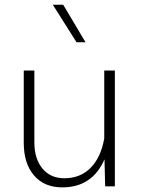

<svg xmlns="http://www.w3.org/2000/svg" viewBox="-20 -789 603 813"><path d="M80.6 -183.6V-490.2H125.5V-186.5Q125.5 -117.2 159.4 -75.7Q193.4 -34.2 252.4 -34.2Q319.8 -34.2 363.5 -78.1Q407.2 -122.1 421.4 -202.6V-490.2H466.3V0H425.3L422.4 -114.3Q370.6 4.4 244.1 4.4Q167 4.4 123.8 -46.4Q80.6 -97.2 80.6 -183.6ZM342.3 -609.9H304.2L203.6 -769H247.6Z"/></svg>

Font: Estedad-FD ExtraLight
Style: Regular
Weight: 200
Designer: Amin Abedi
Version: Version 7.3